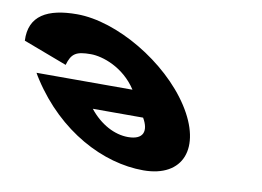

<svg xmlns="http://www.w3.org/2000/svg" viewBox="-240 -623 1001 733"><g transform="rotate(10 261.0 -256.5)"><path d="M-110.5 -281C-107.6 -275 -100.5 -264 -96 -257C20.6 -77 199.2 15 355.2 15C510.2 15 558.2 -107 461 -257C364.5 -406 158.5 -528 3.5 -528C-110.5 -528 -180.5 -491 -175.7 -394L-6.2 -330C7 -376 24.8 -387 81.8 -387C126.8 -387 210.3 -360 261.5 -281ZM320 -183C347.4 -136 336.7 -100 275.7 -100C223.7 -100 167.9 -129 125 -183Z"/></g></svg>

Font: Hussar
Style: BdOpOblSeven
Weight: 700
Foundry: Cannot Into Space Fonts
Version: Version 2.00